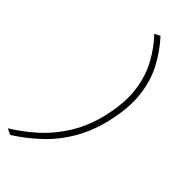

<svg xmlns="http://www.w3.org/2000/svg" viewBox="-305 -798 949 949"><g transform="rotate(45 169.0 -324.0)"><path d="M6 112 -26 97Q38.5 58.5 99 3.5Q159.5 -51.5 205.8 -127.8Q252 -204 274 -307Q296 -409.5 284 -490.2Q272 -571 237.2 -633.8Q202.5 -696.5 156 -745L185 -760Q236 -704 271.2 -637.8Q306.5 -571.5 317.2 -489.5Q328 -407.5 306 -304Q284 -200 240 -123.2Q196 -46.5 136 10.5Q76 67.5 6 112Z"/></g></svg>

Font: Commissioner Thin
Style: Italic
Weight: 100
Italic angle: -12°
Designer: Kostas Bartsokas
Foundry: Kostas Bartsokas
Version: Version 1.000; ttfautohint (v1.8.3)